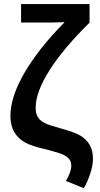

<svg xmlns="http://www.w3.org/2000/svg" viewBox="-20 -745 500 960"><path d="M158.2 -206.1Q158.2 -178.7 168 -161.9Q177.7 -145 195.1 -134.5Q212.4 -124 236.1 -116.9Q259.8 -109.9 287.1 -102.1Q357.4 -82.5 385 -64.9Q412.6 -47.4 428.7 -20Q444.8 7.3 444.8 49.8Q444.8 82.5 430.4 125.5Q416 168.5 398.9 195.8L309.6 159.7Q336.4 114.7 336.4 84Q336.4 64.5 326.4 51.3Q316.4 38.1 295.7 28.3Q274.9 18.6 214.4 2.9Q136.7 -14.2 103.3 -33.7Q69.8 -53.2 51 -85Q32.2 -116.7 32.2 -165.5Q32.2 -260.3 102.1 -380.6Q171.9 -501 301.3 -632.3V-634.3L239.3 -632.3H85.4V-724.6H427.7V-631.8Q296.9 -502.9 227.5 -393.6Q158.2 -284.2 158.2 -206.1Z"/></svg>

Font: Arial
Style: Bold
Weight: 700
Designer: Steve Matteson
Foundry: Ascender Corporation
Version: Version 2.00.3